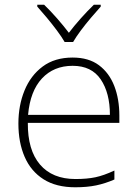

<svg xmlns="http://www.w3.org/2000/svg" viewBox="-20 -784 585 814"><path d="M288 -540Q356 -540 399.5 -507.5Q443 -475 464.5 -419.5Q486 -364 486 -294V-263H98Q97 -148 149.5 -86.5Q202 -25 300 -25Q349 -25 384.5 -32.5Q420 -40 465 -61V-23Q426 -6 387.5 2Q349 10 299 10Q218 10 164.5 -24Q111 -58 84.5 -119Q58 -180 58 -260Q58 -337 84 -400.5Q110 -464 161 -502Q212 -540 288 -540ZM288 -505Q208 -505 158 -451.5Q108 -398 99 -297H446Q446 -390 407 -447.5Q368 -505 288 -505ZM254 -606Q242 -627 221.5 -654.5Q201 -682 178.5 -709Q156 -736 138 -756V-764H167Q194 -738 222 -706Q250 -674 272 -645Q294 -674 322.5 -706Q351 -738 378 -764H407V-756Q389 -736 366 -709Q343 -682 322.5 -654.5Q302 -627 290 -606Z"/></svg>

Font: Noto Sans Arabic UI XLt
Style: Regular
Weight: 200
Designer: Monotype Design Team, Nadine Chahine and Nizar Qandah
Foundry: Monotype Imaging Inc.
Version: Version 2.010; ttfautohint (v1.8.4.7-5d5b)